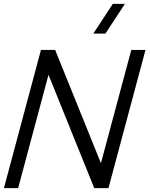

<svg xmlns="http://www.w3.org/2000/svg" viewBox="-79 -980 783 1000"><path d="M470.1 -805 571.6 -960H508.6L407.1 -805ZM-58.6 0H15.4L173.6 -590.5L411.9 0H485.9L678.8 -720H604.8L446.7 -130L208.3 -720H134.3Z"/></svg>

Font: Manrope
Style: RegularItalic
Weight: 400
Italic angle: -15°
Designer: Mikhail Sharanda
Foundry: Mikhail Sharanda
Version: Version 4.502;hotconv 1.0.109;makeotfexe 2.5.65596